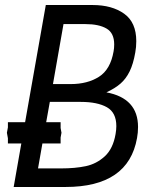

<svg xmlns="http://www.w3.org/2000/svg" viewBox="-20 -745 640 765"><path d="M65 -173.5H11.5V-194L7.5 -216L11.5 -237.5V-258H80L162.5 -725H349Q426 -725 474.5 -690.5Q523 -656 523 -581Q523 -557.5 519 -536Q511 -490 496.5 -460.5Q482 -431 460.2 -412Q438.5 -393 404 -377Q530 -353.5 530 -239Q530 -216.5 526 -195Q491.5 0 241 0H34.5ZM440.5 -211Q443.5 -228.5 443.5 -242.5Q443.5 -296.5 405.8 -317.8Q368 -339 302 -339H178.5L164 -258H221.5V-235L225 -216L221.5 -197V-173.5H149L131.5 -74H224Q279.5 -74 322 -83Q364.5 -92 397.5 -122.2Q430.5 -152.5 440.5 -211ZM432.5 -540Q435 -552.5 435 -568Q435 -613.5 404.5 -631.2Q374 -649 320.5 -649H233L191 -410H261.5Q328.5 -410 374.2 -439Q420 -468 432.5 -540Z"/></svg>

Font: JuliaMono
Style: Italic
Weight: 400
Italic angle: -9°
Monospace: yes
Designer: cormullion
Foundry: corm
Version: Version 0.057; ttfautohint (v1.8.4)